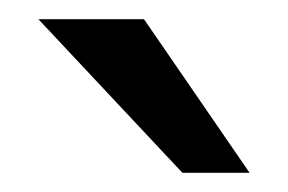

<svg xmlns="http://www.w3.org/2000/svg" viewBox="-20 -760 300 200"><path d="M170 -580 20 -740H130L240 -580Z"/></svg>

Font: Golos Text
Style: Regular
Weight: 400
Designer: A.Korolkova, Vitaly Kuzmin
Foundry: ParaType Ltd
Version: Version 2.004